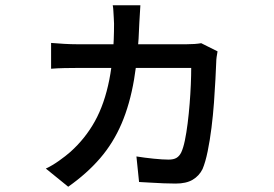

<svg xmlns="http://www.w3.org/2000/svg" viewBox="-20 -641 1040 729"><path d="M513 -621Q512 -607 511 -587.5Q510 -568 509 -554Q505 -433 489 -339Q473 -245 441.5 -171.5Q410 -98 360 -40Q310 18 239 68L154 -1Q178 -12 204 -30.5Q230 -49 247 -64Q304 -115 340.5 -181Q377 -247 395 -338Q413 -429 413 -551Q413 -560 412 -573Q411 -586 410.5 -599Q410 -612 408 -621ZM806 -446Q804 -436 802.5 -424.5Q801 -413 801 -405Q800 -381 798 -340.5Q796 -300 792.5 -252Q789 -204 783 -156Q777 -108 768.5 -66.5Q760 -25 749 1Q736 27 711.5 41.5Q687 56 647 56Q626 56 601.5 55Q577 54 552.5 52.5Q528 51 508 50L498 -47Q529 -42 563.5 -38.5Q598 -35 620 -35Q639 -35 650 -41.5Q661 -48 668 -62Q676 -79 682 -108Q688 -137 692.5 -173Q697 -209 700 -246.5Q703 -284 704.5 -319.5Q706 -355 706 -383H272Q250 -383 224 -382.5Q198 -382 174 -380V-478Q198 -476 223.5 -474.5Q249 -473 272 -473H689Q705 -473 718.5 -474Q732 -475 744 -477Z"/></svg>

Font: Noto Sans JP Thin Medium
Style: Regular
Weight: 500
Version: Version 2.004-H2;hotconv 1.0.118;makeotfexe 2.5.65603